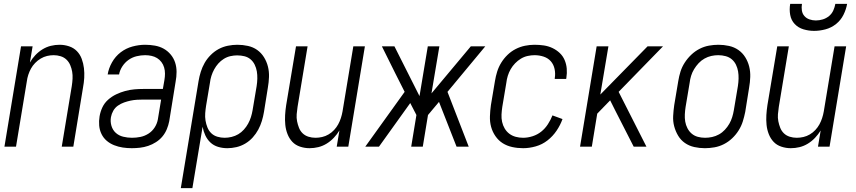

<svg xmlns="http://www.w3.org/2000/svg" viewBox="-20 -760 4434 995"><path d="M3 0 89 -520H149L135 -436Q146 -456 163 -474Q180 -492 200.5 -504.5Q221 -517 243.5 -522.5Q266 -528 289 -528Q314 -528 338 -520Q362 -512 378.5 -495Q395 -478 403.5 -455Q412 -432 415 -407Q418 -382 416.5 -356.5Q415 -331 410 -305L360 0H300L352 -314Q355 -333 356 -352Q357 -371 354 -388.5Q351 -406 344 -422.5Q337 -439 324.5 -451Q312 -463 294.5 -468.5Q277 -474 258 -474Q241 -474 224 -470Q207 -466 191 -456.5Q175 -447 162 -433.5Q149 -420 140.5 -404.5Q132 -389 126.5 -372Q121 -355 119 -338L63 0Z M663 8Q639 8 616 4.5Q593 1 571.5 -7.5Q550 -16 533 -30.5Q516 -45 506 -65.5Q496 -86 494 -109.5Q492 -133 496 -157Q500 -181 510.5 -203.5Q521 -226 540 -243Q559 -260 582 -271Q605 -282 629 -288.5Q653 -295 676.5 -297Q700 -299 723 -299H824L832 -345Q835 -362 835 -378.5Q835 -395 830.5 -410.5Q826 -426 816.5 -438.5Q807 -451 794 -459Q781 -467 765 -470.5Q749 -474 732 -474Q710 -474 687.5 -468.5Q665 -463 646 -449.5Q627 -436 614 -416Q601 -396 597 -374H538Q543 -406 560.5 -437Q578 -468 605.5 -489Q633 -510 666.5 -519Q700 -528 732 -528Q758 -528 783 -523.5Q808 -519 828.5 -507.5Q849 -496 864.5 -477.5Q880 -459 887.5 -436Q895 -413 895 -387.5Q895 -362 890 -336L857 -132Q853 -111 844.5 -90.5Q836 -70 822 -53Q808 -36 788.5 -23.5Q769 -11 748 -4Q727 3 705.5 5.5Q684 8 663 8ZM664 -46Q686 -46 708 -50.5Q730 -55 749.5 -67.5Q769 -80 781.5 -99.5Q794 -119 798 -141L815 -244H723Q707 -244 690 -243Q673 -242 656.5 -238.5Q640 -235 623 -229Q606 -223 591 -212.5Q576 -202 567 -186Q558 -170 555 -153Q551 -130 557.5 -108Q564 -86 580 -71.5Q596 -57 618.5 -51.5Q641 -46 664 -46Z M917 215 1009 -340Q1013 -364 1020.5 -388Q1028 -412 1040.5 -434Q1053 -456 1072 -475Q1091 -494 1113.5 -506Q1136 -518 1161 -523Q1186 -528 1210 -528Q1238 -528 1265 -522Q1292 -516 1313 -501Q1334 -486 1348 -463.5Q1362 -441 1368.5 -415Q1375 -389 1374 -361Q1373 -333 1368 -305L1348 -180Q1344 -156 1337 -133Q1330 -110 1318.5 -88.5Q1307 -67 1290 -48Q1273 -29 1251 -16Q1229 -3 1205 2.5Q1181 8 1158 8Q1133 8 1110 1Q1087 -6 1070.5 -21.5Q1054 -37 1044 -58.5Q1034 -80 1030 -103L977 215ZM1144 -46Q1162 -46 1180.5 -50.5Q1199 -55 1215 -64.5Q1231 -74 1244 -88.5Q1257 -103 1266 -119.5Q1275 -136 1280.5 -153.5Q1286 -171 1289 -189L1310 -314Q1313 -333 1313.5 -352.5Q1314 -372 1311 -390Q1308 -408 1300 -424.5Q1292 -441 1278.5 -452.5Q1265 -464 1247 -468.5Q1229 -473 1209 -473Q1192 -473 1174 -469Q1156 -465 1140 -455Q1124 -445 1111.5 -431Q1099 -417 1090 -400.5Q1081 -384 1075.5 -366.5Q1070 -349 1068 -331L1048 -212Q1045 -193 1043.5 -173.5Q1042 -154 1045 -135.5Q1048 -117 1055 -99.5Q1062 -82 1075 -69.5Q1088 -57 1106.5 -51.5Q1125 -46 1144 -46Z M1584 8Q1559 8 1535 0Q1511 -8 1495 -25Q1479 -42 1470 -65Q1461 -88 1458.5 -113Q1456 -138 1457.5 -163.5Q1459 -189 1463 -215L1514 -520H1574L1522 -206Q1519 -187 1517.5 -168Q1516 -149 1519.5 -131.5Q1523 -114 1529.5 -97.5Q1536 -81 1548.5 -69Q1561 -57 1578.5 -51.5Q1596 -46 1615 -46Q1632 -46 1649.5 -50Q1667 -54 1683 -63.5Q1699 -73 1711.5 -86.5Q1724 -100 1732.5 -115.5Q1741 -131 1746.5 -148Q1752 -165 1755 -182L1811 -520H1871L1785 0H1725L1739 -84Q1727 -64 1710 -46Q1693 -28 1672.5 -15.5Q1652 -3 1629.5 2.5Q1607 8 1584 8Z M1873 0 2077 -284 2029 -379 1959 -520H2024L2154 -262L2197 -520H2257L2216 -276L2420 -520H2495L2299 -284L2409 0H2346L2255 -232L2198 -164L2171 0H2111L2138 -164L2106 -226L1944 0Z M2691 8Q2662 8 2634.5 2Q2607 -4 2585 -18Q2563 -32 2547.5 -54.5Q2532 -77 2525 -103Q2518 -129 2519 -157.5Q2520 -186 2524 -215L2545 -340Q2549 -365 2556.5 -389Q2564 -413 2577.5 -435Q2591 -457 2610 -475.5Q2629 -494 2652.5 -506Q2676 -518 2701 -523Q2726 -528 2750 -528Q2775 -528 2798.5 -524.5Q2822 -521 2843 -511Q2864 -501 2880.5 -485.5Q2897 -470 2906 -449Q2915 -428 2917 -404.5Q2919 -381 2915 -356L2914 -351H2855V-355Q2859 -379 2854 -402.5Q2849 -426 2834.5 -442.5Q2820 -459 2797.5 -466.5Q2775 -474 2750 -474Q2733 -474 2714.5 -470Q2696 -466 2679.5 -456Q2663 -446 2649.5 -432Q2636 -418 2626.5 -401.5Q2617 -385 2611.5 -367Q2606 -349 2604 -331L2583 -206Q2580 -186 2579 -166.5Q2578 -147 2582 -128.5Q2586 -110 2595.5 -94Q2605 -78 2619.5 -67Q2634 -56 2652.5 -51Q2671 -46 2691 -46Q2715 -46 2740 -54Q2765 -62 2785 -78Q2805 -94 2819.5 -116.5Q2834 -139 2843 -162L2895 -143Q2884 -112 2864.5 -83Q2845 -54 2817.5 -32.5Q2790 -11 2756.5 -1.5Q2723 8 2691 8Z M2986 0 3072 -520H3133L3091 -270L3336 -520H3416L3186 -284L3330 0H3264L3167 -190L3142 -240L3075 -171L3047 0Z M3633 8Q3605 8 3578 2Q3551 -4 3529.5 -19Q3508 -34 3494.5 -56.5Q3481 -79 3474 -105Q3467 -131 3468.5 -159Q3470 -187 3474 -215L3495 -340Q3499 -365 3506.5 -389Q3514 -413 3528.5 -435.5Q3543 -458 3562.5 -476.5Q3582 -495 3605.5 -507Q3629 -519 3654 -523.5Q3679 -528 3703 -528Q3731 -528 3758 -522Q3785 -516 3806.5 -501Q3828 -486 3842 -463.5Q3856 -441 3862.5 -415Q3869 -389 3868 -361Q3867 -333 3862 -305L3842 -180Q3837 -155 3829.5 -131Q3822 -107 3808 -84.5Q3794 -62 3774.5 -43.5Q3755 -25 3731.5 -13Q3708 -1 3682.5 3.5Q3657 8 3633 8ZM3634 -46Q3652 -46 3670.5 -50Q3689 -54 3706 -63.5Q3723 -73 3736.5 -87.5Q3750 -102 3759.5 -118.5Q3769 -135 3774.5 -153Q3780 -171 3783 -189L3804 -314Q3807 -333 3807.5 -352.5Q3808 -372 3805 -390Q3802 -408 3794 -424.5Q3786 -441 3772.5 -452.5Q3759 -464 3740.5 -469Q3722 -474 3702 -474Q3684 -474 3666 -470Q3648 -466 3631 -456.5Q3614 -447 3600.5 -432.5Q3587 -418 3577 -401.5Q3567 -385 3561.5 -367Q3556 -349 3554 -331L3533 -206Q3530 -187 3529 -167.5Q3528 -148 3531 -130Q3534 -112 3542.5 -95.5Q3551 -79 3564.5 -67.5Q3578 -56 3596 -51Q3614 -46 3634 -46Z M4078 8Q4053 8 4029 0Q4005 -8 3989 -25Q3973 -42 3964 -65Q3955 -88 3952.5 -113Q3950 -138 3951.5 -163.5Q3953 -189 3957 -215L4008 -520H4068L4016 -206Q4013 -187 4011.5 -168Q4010 -149 4013.5 -131.5Q4017 -114 4023.5 -97.5Q4030 -81 4042.5 -69Q4055 -57 4072.5 -51.5Q4090 -46 4109 -46Q4126 -46 4143.5 -50Q4161 -54 4177 -63.5Q4193 -73 4205.5 -86.5Q4218 -100 4226.5 -115.5Q4235 -131 4240.5 -148Q4246 -165 4249 -182L4305 -520H4365L4279 0H4219L4233 -84Q4221 -64 4204 -46Q4187 -28 4166.5 -15.5Q4146 -3 4123.5 2.5Q4101 8 4078 8ZM4199 -600Q4171 -600 4144 -608Q4117 -616 4098.5 -635.5Q4080 -655 4075 -683Q4070 -711 4075 -740H4136Q4133 -723 4135.5 -706Q4138 -689 4148.5 -677Q4159 -665 4175 -659.5Q4191 -654 4208 -654Q4226 -654 4244 -659.5Q4262 -665 4276.5 -677Q4291 -689 4298.5 -706Q4306 -723 4309 -740H4370Q4365 -711 4351 -683Q4337 -655 4312.5 -635.5Q4288 -616 4258 -608Q4228 -600 4199 -600Z"/></svg>

Font: Iosevka QP Light
Style: Italic
Weight: 300
Italic angle: -9°
Designer: Belleve Invis
Foundry: Belleve Invis
Version: Version 20.0.0; ttfautohint (v1.8.4)